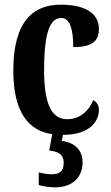

<svg xmlns="http://www.w3.org/2000/svg" viewBox="-20 -568 474 823"><path d="M217 235C285 235 334 197 334 127C334 73 296 42 245 36L250 10C367 10 404 -50 404 -97C404 -117 394 -131 380 -139C361 -93 323 -57 268 -57C198 -57 169 -129 169 -267C169 -440 198 -491 243 -491C283 -491 294 -433 294 -366C385 -366 404 -400 404 -444C404 -503 357 -548 240 -548C126 -548 37 -481 37 -266C37 -86 103 -7 204 7L191 77C227 82 253 91 253 130C253 169 233 179 200 179C186 179 166 176 146 171V225C166 232 201 235 217 235Z"/></svg>

Font: Noto Serif Devanagari ExtraCondensed
Style: Bold
Weight: 700
Width: 2
Designer: Universal Thirst, Indian Type Foundry and the Monotype Design Team
Foundry: Monotype Imaging Inc.
Version: Version 2.004